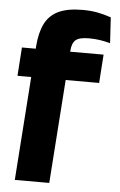

<svg xmlns="http://www.w3.org/2000/svg" viewBox="-58 -717 582 930"><g transform="rotate(5 233.0 -252.5)"><path d="M19 -331.5 28.5 -470H425.5L416 -331.5ZM452 -528Q424 -535.5 399.8 -539Q375.5 -542.5 348 -542.5Q301.5 -542.5 283.8 -527.2Q266 -512 263.5 -474.5L217.5 172H50L96.5 -483Q101.5 -548.5 122.8 -591.5Q144 -634.5 188.2 -655.8Q232.5 -677 305.5 -677Q345 -677 378 -670.8Q411 -664.5 444.5 -653Z"/></g></svg>

Font: Anek Latin ExtraBold
Style: Regular
Weight: 800
Designer: Yesha Goshar
Foundry: Ek Type
Version: Version 1.003